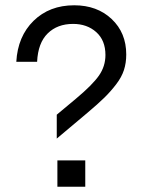

<svg xmlns="http://www.w3.org/2000/svg" viewBox="-20 -710 566 730"><path d="M198.2 0V-100.1H304.2V0ZM42 -475.1Q47.4 -571.8 107.7 -630.9Q168 -689.9 262.2 -689.9Q349.1 -689.9 404.5 -637.7Q460 -585.4 460 -502.9Q460 -470.7 451.2 -443.6Q442.4 -416.5 421.6 -389.4Q400.9 -362.3 376.7 -338.6Q352.5 -314.9 312 -280.8L195.8 -183.1V-273.9L269 -335Q331.5 -387.2 356.2 -422.6Q380.9 -458 380.9 -501Q380.9 -556.6 345.9 -587.9Q311 -619.1 257.8 -619.1Q198.2 -619.1 161.4 -583Q124.5 -546.9 121.1 -475.1Z"/></svg>

Font: TASA Orbiter Text
Style: Regular
Weight: 400
Designer: Weizhong Zhang
Version: Version 1.000;Glyphs 3.1.2 (3151)